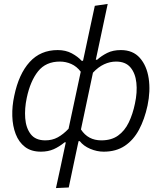

<svg xmlns="http://www.w3.org/2000/svg" viewBox="-20 -761 822 976"><path d="M264.5 195Q276.5 140 287.8 88Q299 36 311.5 -23.5L314.5 -37.5H308.5Q281 -15 252.8 -2.5Q224.5 10 188 10Q138.5 10 107 -14.2Q75.5 -38.5 59.8 -79.5Q44 -120.5 42.5 -171Q41 -221.5 52.5 -274Q75.5 -385 130.8 -445.8Q186 -506.5 273.5 -506.5Q314 -506.5 345 -489.8Q376 -473 395 -452H402L411 -493.5Q424.5 -557 437.2 -616.5Q450 -676 462 -731.5L527.5 -741Q514.5 -680.5 501.8 -620.5Q489 -560.5 475 -494.5L467 -457.5H474Q495.5 -477 524.8 -491.8Q554 -506.5 594.5 -506.5Q655.5 -506.5 690.8 -466.8Q726 -427 735.8 -362.8Q745.5 -298.5 730 -224.5Q715 -155 686.8 -102Q658.5 -49 614.2 -19.5Q570 10 507 10Q472.5 10 438.5 -4.5Q404.5 -19 385.5 -43.5H379.5L375 -23.5Q363 33.5 352 84.8Q341 136 329.5 192ZM210.5 -47.5Q245.5 -47.5 273.5 -62.8Q301.5 -78 328.5 -106.5L390.5 -396.5Q370 -423.5 342.2 -435.8Q314.5 -448 284.5 -448Q213 -448 173.5 -398.5Q134 -349 116 -263.5Q104.5 -209.5 108.2 -160Q112 -110.5 136.2 -79Q160.5 -47.5 210.5 -47.5ZM495 -47.5Q546.5 -47.5 580.2 -71.8Q614 -96 634.5 -138.5Q655 -181 666 -234.5Q678.5 -292 673.2 -340.5Q668 -389 643 -418.5Q618 -448 570 -448Q539 -448 509.2 -434.2Q479.5 -420.5 452.5 -391.5L391.5 -103Q427.5 -47.5 495 -47.5Z"/></svg>

Font: Commissioner Light
Style: Italic
Weight: 300
Italic angle: -12°
Designer: Kostas Bartsokas
Foundry: Kostas Bartsokas
Version: Version 1.000; ttfautohint (v1.8.3)